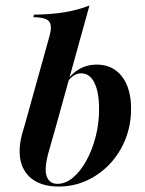

<svg xmlns="http://www.w3.org/2000/svg" viewBox="-20 -661 521 692"><path d="M191.9 11.3Q135.5 11.3 100.4 -12.5Q65.3 -36.3 54.8 -79.4Q44.4 -122.6 60.5 -181.5L68.5 -208.1H182.3L154.8 -111.3Q138.7 -52.4 148.4 -25.4Q158.1 1.6 187.1 1.6Q216.1 1.6 242.7 -20.6Q269.4 -42.7 290.7 -81Q312.1 -119.4 324.6 -167.7Q337.1 -216.1 337.1 -267.7Q337.1 -329 320.2 -362.9Q303.2 -396.8 272.6 -396.8Q257.3 -396.8 243.5 -387.1Q229.8 -377.4 218.5 -358.1V-365.3Q235.5 -394.4 264.5 -411.3Q293.5 -428.2 328.2 -428.2Q386.3 -428.2 419.4 -385.5Q452.4 -342.7 452.4 -269.4Q452.4 -210.5 432.3 -159.7Q412.1 -108.9 376.2 -70.6Q340.3 -32.3 293.1 -10.5Q246 11.3 191.9 11.3ZM68.5 -208.1 156.5 -524.2Q165.3 -553.2 162.9 -569.4Q160.5 -585.5 146 -591.9Q131.5 -598.4 100 -599.2L102.4 -608.1Q164.5 -608.9 212.9 -616.9Q261.3 -625 302.4 -641.1L182.3 -208.1Z"/></svg>

Font: Playfair 144pt
Style: Bold Italic
Weight: 700
Italic angle: -15.6°
Designer: Claus Eggers Sørensen
Foundry: Claus Eggers Sørensen
Version: Version 2.203